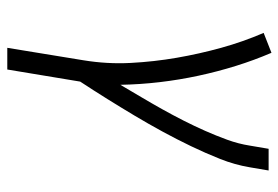

<svg xmlns="http://www.w3.org/2000/svg" viewBox="-142 -436 783 540"><g transform="rotate(90 250.0 -166.5)"><path d="M115 205 150 -9Q161 -76 157.5 -142Q154 -208 143 -271.5Q132 -335 115 -396.5Q98 -458 73 -516L129 -538Q150 -489 166 -437.5Q182 -386 193.5 -332.5Q205 -279 211.5 -224Q218 -169 219 -113Q236 -142 253.5 -171.5Q271 -201 287.5 -230.5Q304 -260 319.5 -290.5Q335 -321 348.5 -351.5Q362 -382 373.5 -413.5Q385 -445 390 -477L399 -530H460L451 -477Q444 -435 427.5 -393.5Q411 -352 391.5 -311.5Q372 -271 350.5 -231.5Q329 -192 306 -153.5Q283 -115 259 -76.5Q235 -38 210 0L176 205Z"/></g></svg>

Font: Iosevka Slab Light
Style: Italic
Weight: 300
Italic angle: -9°
Monospace: yes
Designer: Belleve Invis
Foundry: Belleve Invis
Version: Version 11.1.1; ttfautohint (v1.8.3)